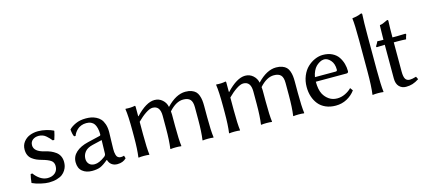

<svg xmlns="http://www.w3.org/2000/svg" viewBox="-56 -1168 3649 1648"><g transform="rotate(-15 1768.5 -344.0)"><path d="M86.9 -101.1 102.1 -102.1Q124.5 -70.3 155.5 -50Q186.5 -29.8 220.2 -29.8Q261.2 -29.8 286.6 -51.8Q312 -73.7 312 -112.8Q312 -146 287.4 -162.8Q262.7 -179.7 210.9 -193.8Q184.6 -201.2 166.3 -209.2Q147.9 -217.3 129.2 -231.2Q110.4 -245.1 100.6 -266.6Q90.8 -288.1 90.8 -316.9Q90.8 -356.4 113.5 -385.3Q136.2 -414.1 169.9 -427Q203.6 -439.9 242.2 -439.9Q277.8 -439.9 315.7 -430.7Q353.5 -421.4 377 -409.2L378.9 -405.8Q372.6 -372.6 358.9 -332L345.2 -331.1Q333 -345.7 325.4 -353.8Q317.9 -361.8 303.5 -374.8Q289.1 -387.7 272.5 -393.8Q255.9 -399.9 237.8 -399.9Q204.6 -399.9 183.3 -382.8Q162.1 -365.7 162.1 -335.9Q162.1 -279.3 254.9 -257.8Q284.2 -251 306.4 -241.5Q328.6 -231.9 348.9 -217Q369.1 -202.1 380.1 -179.2Q391.1 -156.2 391.1 -127Q391.1 -108.9 387 -91.6Q382.8 -74.2 371.1 -55.2Q359.4 -36.1 341.1 -22.2Q322.8 -8.3 291.7 0.7Q260.7 9.8 221.2 9.8Q191.4 9.8 148.7 0Q106 -9.8 74.2 -24.9Q78.6 -67.9 86.9 -101.1Z M751 -225.1 666 -205.1Q617.7 -193.8 595.9 -166.7Q574.2 -139.6 574.2 -105Q574.2 -77.1 591.3 -58.6Q608.4 -40 641.1 -40Q680.7 -40 733.9 -80.1Q748 -90.8 748 -106ZM751 -47.9H747.1Q706.5 -13.7 678.2 -2Q649.9 9.8 605 9.8Q552.2 9.8 519 -17.6Q485.8 -44.9 485.8 -98.1Q485.8 -150.4 525.4 -186Q564.9 -221.7 633.8 -237.8L745.1 -264.2Q752 -266.6 752 -275.9Q752 -308.1 745.6 -331.8Q739.3 -355.5 730.2 -368.4Q721.2 -381.3 707.8 -388.7Q694.3 -396 683.8 -397.9Q673.3 -399.9 660.2 -399.9Q635.3 -399.9 614.3 -391.6Q593.3 -383.3 579.6 -370.1Q565.9 -356.9 557.4 -343.8Q548.8 -330.6 543.9 -316.9L530.8 -317.9Q520 -336.9 516.1 -381.8Q536.6 -404.3 575.7 -422.1Q614.7 -439.9 666 -439.9Q690.9 -439.9 712.6 -436Q734.4 -432.1 756.8 -421.1Q779.3 -410.2 795.2 -392.6Q811 -375 821 -345.5Q831.1 -315.9 831.1 -276.9Q831.1 -273.4 829.1 -208Q827.1 -142.6 827.1 -126Q827.1 -108.9 828.1 -97.9Q829.1 -86.9 833.3 -71.8Q837.4 -56.6 847.7 -48.8Q857.9 -41 874 -41Q887.7 -41 901.9 -45.9L909.2 -21Q879.4 9.8 829.1 9.8Q800.3 9.8 779.8 -4.9Q759.3 -19.5 751 -47.9Z M1106.9 -344.2 1108.9 -339.8Q1203.1 -439.9 1276.9 -439.9Q1317.4 -439.9 1346.7 -413.8Q1376 -387.7 1382.8 -350.1Q1468.3 -439.9 1551.8 -439.9Q1583 -439.9 1606 -431.4Q1628.9 -422.9 1642.3 -409.4Q1655.8 -396 1663.6 -374.3Q1671.4 -352.5 1674.1 -330.8Q1676.8 -309.1 1676.8 -279.8V-180.2Q1676.8 -60.5 1685.1 0L1683.1 2.9Q1665 0 1635.7 0Q1607.4 0 1588.9 2.9L1586.9 0Q1597.2 -71.3 1597.2 -180.2V-290Q1597.2 -338.9 1577.6 -359.4Q1558.1 -379.9 1516.1 -379.9Q1452.6 -379.9 1389.2 -309.1Q1391.1 -284.7 1391.1 -280.8V-180.2Q1391.1 -57.1 1398.9 0L1397 2.9Q1378.9 0 1350.1 0Q1321.3 0 1302.7 2.9L1300.8 0Q1311 -71.3 1311 -180.2V-291Q1311 -379.9 1244.1 -379.9Q1219.2 -379.9 1181.9 -355Q1144.5 -330.1 1106.9 -292V-180.2Q1106.9 -57.1 1114.7 0L1112.8 2.9Q1094.7 0 1065.9 0Q1037.1 0 1019 2.9L1017.1 0Q1026.9 -67.9 1026.9 -180.2V-233.9Q1026.9 -366.7 1017.1 -428.2L1019 -431.2Q1064.5 -427.2 1101.1 -435.1Q1106.9 -435.1 1106.9 -424.8Z M1912.6 -344.2 1914.6 -339.8Q2008.8 -439.9 2082.5 -439.9Q2123 -439.9 2152.3 -413.8Q2181.6 -387.7 2188.5 -350.1Q2273.9 -439.9 2357.4 -439.9Q2388.7 -439.9 2411.6 -431.4Q2434.6 -422.9 2448 -409.4Q2461.4 -396 2469.2 -374.3Q2477.1 -352.5 2479.7 -330.8Q2482.4 -309.1 2482.4 -279.8V-180.2Q2482.4 -60.5 2490.7 0L2488.8 2.9Q2470.7 0 2441.4 0Q2413.1 0 2394.5 2.9L2392.6 0Q2402.8 -71.3 2402.8 -180.2V-290Q2402.8 -338.9 2383.3 -359.4Q2363.8 -379.9 2321.8 -379.9Q2258.3 -379.9 2194.8 -309.1Q2196.8 -284.7 2196.8 -280.8V-180.2Q2196.8 -57.1 2204.6 0L2202.6 2.9Q2184.6 0 2155.8 0Q2127 0 2108.4 2.9L2106.4 0Q2116.7 -71.3 2116.7 -180.2V-291Q2116.7 -379.9 2049.8 -379.9Q2024.9 -379.9 1987.5 -355Q1950.2 -330.1 1912.6 -292V-180.2Q1912.6 -57.1 1920.4 0L1918.5 2.9Q1900.4 0 1871.6 0Q1842.8 0 1824.7 2.9L1822.8 0Q1832.5 -67.9 1832.5 -180.2V-233.9Q1832.5 -366.7 1822.8 -428.2L1824.7 -431.2Q1870.1 -427.2 1906.7 -435.1Q1912.6 -435.1 1912.6 -424.8Z M2659.2 -272.9H2843.3Q2857.4 -272.9 2857.4 -287.1Q2857.4 -339.4 2830.8 -369.6Q2804.2 -399.9 2773.4 -399.9Q2765.1 -399.9 2754.2 -397Q2743.2 -394 2728.3 -385Q2713.4 -376 2700.2 -362.8Q2687 -349.6 2675.5 -325.9Q2664.1 -302.2 2659.2 -272.9ZM2926.3 -104 2944.3 -79.1Q2914.6 -38.6 2869.6 -14.4Q2824.7 9.8 2770.5 9.8Q2720.7 9.8 2681.6 -7.3Q2642.6 -24.4 2618.2 -54.7Q2593.8 -85 2581.1 -124Q2568.4 -163.1 2568.4 -209Q2568.4 -261.7 2586.9 -306.6Q2605.5 -351.6 2635.3 -379.9Q2665 -408.2 2701.2 -424.1Q2737.3 -439.9 2773.4 -439.9Q2820.3 -439.9 2855.5 -422.4Q2890.6 -404.8 2909.7 -376Q2928.7 -347.2 2937.5 -315.4Q2946.3 -283.7 2946.3 -250Q2946.3 -232.9 2928.2 -232.9H2656.2Q2656.2 -161.6 2678.2 -121.1Q2696.3 -88.4 2726.8 -67.6Q2757.3 -46.9 2798.3 -46.9Q2835 -46.9 2869.6 -63.7Q2904.3 -80.6 2926.3 -104Z M3107.4 -201.2V-481Q3107.4 -621.1 3100.1 -674.8L3102.1 -678.2Q3120.1 -679.7 3135.3 -683.1Q3150.4 -686.5 3157.7 -689Q3165 -691.4 3182.1 -698.2Q3191.4 -698.2 3191.4 -688Q3187.5 -625 3187.5 -499V-200.2Q3187.5 -57.1 3195.3 0L3193.4 2.9Q3174.8 0 3146.5 0Q3117.2 0 3099.1 2.9L3097.2 0Q3107.4 -71.3 3107.4 -201.2Z M3310.1 -430.2Q3310.1 -460.4 3311.3 -500Q3312.5 -539.6 3312.5 -557.1L3314.5 -560.1Q3329.1 -562 3340.3 -566.2Q3351.6 -570.3 3364 -576.7Q3376.5 -583 3384.3 -585.9Q3393.1 -585.9 3393.1 -576.2Q3390.1 -518.1 3390.1 -430.2H3436Q3470.2 -430.2 3506.3 -432.1L3511.2 -424.8Q3502.4 -401.9 3499 -383.8Q3466.3 -386.2 3427.2 -386.2H3390.1V-126Q3390.1 -81.5 3401.9 -61.3Q3413.6 -41 3442.4 -41Q3461.9 -41 3498 -51.8L3510.3 -26.9Q3479 -6.8 3452.4 1.5Q3425.8 9.8 3394 9.8Q3357.4 9.8 3333.7 -14.9Q3310.1 -39.6 3310.1 -85.9V-386.2Q3281.2 -386.2 3238.3 -383.8L3233.4 -391.1Q3249.5 -416 3256.3 -432.1Q3268.6 -430.2 3310.1 -430.2Z"/></g></svg>

Font: Linear Smooth
Style: Regular
Weight: 400
Designer: Philipp H. Poll, Flanker
Foundry: Philipp H. Poll, reworked by Flanker
Version: Version 1.061 | FøM Fix